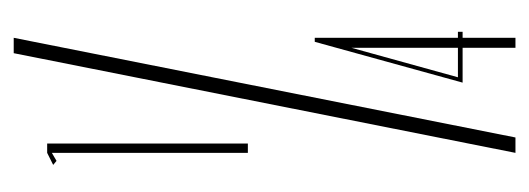

<svg xmlns="http://www.w3.org/2000/svg" viewBox="-272 -518 790 287"><g transform="rotate(-90 123.5 -375.0)"><path d="M20 -691 38 -700H52V-400H38V-693L26 -686ZM210 -750 61 0H38L187 -750ZM210 -300V-86H219V-79H210V0H195V-79H143L204 -300ZM195 -86V-245L151 -86Z"/></g></svg>

Font: Dorsa
Style: Regular
Weight: 400
Version: Version 1.002